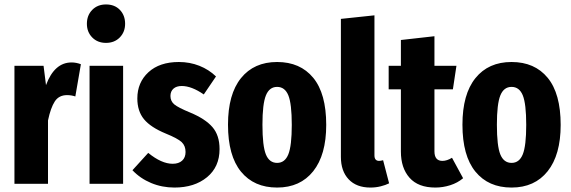

<svg xmlns="http://www.w3.org/2000/svg" viewBox="-20 -827 2569 864"><path d="M344 -538 319 -393Q301 -399 282 -399Q245 -399 226.5 -370.5Q208 -342 196 -285V0H45V-531H176L187 -444Q225 -546 302 -546Q323 -546 344 -538Z M534 -531V0H383V-531ZM543 -720Q543 -683 519 -658.5Q495 -634 457 -634Q419 -634 395 -658.5Q371 -683 371 -720Q371 -758 395 -782.5Q419 -807 457 -807Q496 -807 519.5 -782.5Q543 -758 543 -720Z M952 -483 897 -402Q842 -440 798 -440Q774 -440 760.5 -428Q747 -416 747 -395Q747 -372 764 -357.5Q781 -343 837 -320Q904 -292 936 -255Q968 -218 968 -156Q968 -76 911.5 -29.5Q855 17 765 17Q709 17 660 -3.5Q611 -24 576 -61L647 -139Q707 -90 757 -90Q784 -90 799.5 -104Q815 -118 815 -143Q815 -171 797.5 -187.5Q780 -204 726 -226Q658 -254 628 -290.5Q598 -327 598 -384Q598 -456 648 -502Q698 -548 785 -548Q834 -548 877 -531Q920 -514 952 -483Z M1448 -265Q1448 -130 1389.5 -56.5Q1331 17 1227 17Q1123 17 1064.5 -54.5Q1006 -126 1006 -266Q1006 -403 1064.5 -475.5Q1123 -548 1227 -548Q1331 -548 1389.5 -477Q1448 -406 1448 -265ZM1161 -266Q1161 -170 1176.5 -132Q1192 -94 1227 -94Q1262 -94 1277.5 -132.5Q1293 -171 1293 -265Q1293 -360 1277.5 -398Q1262 -436 1227 -436Q1192 -436 1176.5 -397.5Q1161 -359 1161 -266Z M1514 -121V-742L1665 -758V-128Q1665 -103 1686 -103Q1692 -103 1704 -106L1731 -2Q1715 6 1693 11.5Q1671 17 1647 17Q1584 17 1549 -20Q1514 -57 1514 -121Z M2064 -25Q2039 -4 2006 6.5Q1973 17 1939 17Q1862 17 1823 -27Q1784 -71 1784 -145V-425H1729V-531H1784V-647L1935 -664V-531H2034L2018 -425H1935V-146Q1935 -103 1971 -103Q1991 -103 2014 -117Z M2503 -265Q2503 -130 2444.5 -56.5Q2386 17 2282 17Q2178 17 2119.5 -54.5Q2061 -126 2061 -266Q2061 -403 2119.5 -475.5Q2178 -548 2282 -548Q2386 -548 2444.5 -477Q2503 -406 2503 -265ZM2216 -266Q2216 -170 2231.5 -132Q2247 -94 2282 -94Q2317 -94 2332.5 -132.5Q2348 -171 2348 -265Q2348 -360 2332.5 -398Q2317 -436 2282 -436Q2247 -436 2231.5 -397.5Q2216 -359 2216 -266Z"/></svg>

Font: Fira Sans Extra Condensed
Style: Bold
Weight: 700
Width: 1
Designer: Carrois Corporate & Edenspiekermann AG
Foundry: Carrois Corporate GbR & Edenspiekermann AG
Version: Version 4.203